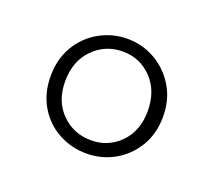

<svg xmlns="http://www.w3.org/2000/svg" viewBox="-60 -814 456 411"><g transform="rotate(20 168.0 -608.5)"><path d="M169 -508Q208 -508 235 -535.5Q262 -563 262 -608Q262 -654 235 -682Q208 -710 169 -710Q129 -710 101.5 -682Q74 -654 74 -608Q74 -563 101.5 -535.5Q129 -508 169 -508ZM169 -478Q135 -478 105.5 -494Q76 -510 58.5 -539.5Q41 -569 41 -608Q41 -647 58.5 -676.5Q76 -706 105.5 -722.5Q135 -739 169 -739Q203 -739 232 -722.5Q261 -706 279 -676.5Q297 -647 297 -608Q297 -569 279 -539.5Q261 -510 232 -494Q203 -478 169 -478Z"/></g></svg>

Font: Noto Serif KR
Style: Regular
Weight: 200
Designer: Ryoko NISHIZUKA 西塚涼子 (kana & ideographs); Frank Grießhammer (Latin, Greek & Cyrillic); Wenlong ZHANG 张文龙 (bopomofo); San
Foundry: Adobe
Version: Version 2.001;hotconv 1.1.0;makeotfexe 2.6.0